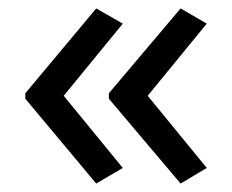

<svg xmlns="http://www.w3.org/2000/svg" viewBox="-20 -491 549 455"><path d="M40 -270 208 -471 271 -435 131 -264 271 -93 208 -56 40 -257ZM238 -270 408 -471 470 -435 330 -264 470 -93 408 -56 238 -257Z"/></svg>

Font: Noto Sans Tifinagh Ghat
Style: Regular
Weight: 400
Designer: JamraPatel
Foundry: JamraPatel LLC
Version: Version 2.006; ttfautohint (v1.8.4.7-5d5b)